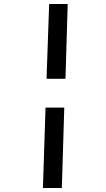

<svg xmlns="http://www.w3.org/2000/svg" viewBox="-20 -823 526 953"><path d="M211 -432 224 -803H316L305 -432ZM193 110 206 -289H299L287 110Z"/></svg>

Font: Literata 7pt SemiBold
Style: Italic
Weight: 600
Italic angle: -2°
Designer: Latin by Veronika Burian and Jose Scaglione. Greek by Irene Vlachou. Cyrillic by Vera Evstafieva
Foundry: TypeTogether
Version: Version 3.002